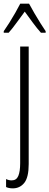

<svg xmlns="http://www.w3.org/2000/svg" viewBox="-39 -784 268 1045"><path d="M30.3 241.2Q19 241.2 9.3 239Q-0.5 236.8 -5.9 233.9V190.4Q8.3 197.8 24.4 197.8Q50.3 197.8 60.5 173.8Q70.8 149.9 70.8 104V-530.8H117.2V108.9Q117.2 181.2 93.3 211.2Q69.3 241.2 30.3 241.2ZM119.1 -764.2Q131.3 -741.2 148.7 -711.4Q166 -681.6 182.9 -655Q199.7 -628.4 209.5 -614.3V-606H183.6Q162.6 -629.4 139.6 -660.6Q116.7 -691.9 95.7 -720.7Q75.2 -693.4 51.5 -660.6Q27.8 -627.9 8.3 -606H-18.6V-614.3Q-5.4 -632.8 11.5 -659.7Q28.3 -686.5 44.4 -714.6Q60.5 -742.7 71.3 -764.2Z"/></svg>

Font: Open Sans Condensed Light
Style: Regular
Weight: 300
Width: 3
Designer: Monotype Design Team
Foundry: Monotype Imaging Inc.
Version: Version 3.003; ttfautohint (v1.8.4)